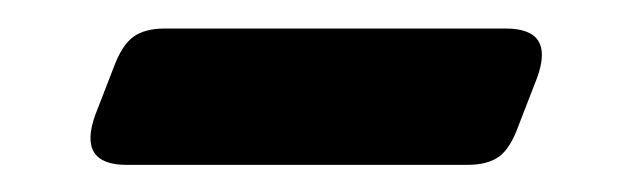

<svg xmlns="http://www.w3.org/2000/svg" viewBox="-20 -348 454 138"><path d="M343.5 -327.5Q379 -327.5 366 -292L353 -258.5Q347 -241.5 338.8 -235.5Q330.5 -229.5 316 -229.5H71Q35.5 -229.5 48.5 -265.5L61.5 -299Q67.5 -315.5 75.8 -321.5Q84 -327.5 98.5 -327.5Z"/></svg>

Font: Fraunces 9pt S000 SemiBold
Style: Regular
Weight: 600
Version: Version 1.000; ttfautohint (v1.8.3)